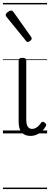

<svg xmlns="http://www.w3.org/2000/svg" viewBox="-20 -909 341 1308"><path d="M189 17Q169 17 153.5 11Q138 5 127.5 -7Q117 -19 112 -37.5Q107 -56 107 -81V-496Q107 -506 113 -510.5Q119 -515 132 -515Q146 -515 152.5 -510.5Q159 -506 159 -496V-93Q159 -73 163 -59.5Q167 -46 176 -38.5Q185 -31 199 -31Q210 -31 220 -35.5Q230 -40 240.5 -49.5Q251 -59 261 -74Q266 -80 272.5 -79.5Q279 -79 286 -72Q292 -68 294 -61.5Q296 -55 292 -49Q281 -29 264.5 -14Q248 1 228.5 9Q209 17 189 17ZM169 -623Q166 -623 162.5 -625Q159 -627 156 -632L25 -793Q22 -797 20.5 -800Q19 -803 19 -807Q19 -814 25.5 -820.5Q32 -827 40.5 -832Q49 -837 55 -837Q65 -837 72 -827L191 -659Q194 -654 195 -651.5Q196 -649 196 -647Q196 -639 186 -631Q176 -623 169 -623ZM0 369H301V379H0ZM0 -20H301V0H0ZM0 -505H301V-500H0ZM0 -889H301V-879H0Z"/></svg>

Font: Playwrite HR Lijeva Guides
Style: Regular
Weight: 400
Designer: Veronika Burian, José Scaglione
Foundry: TypeTogether
Version: Version 1.003